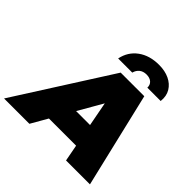

<svg xmlns="http://www.w3.org/2000/svg" viewBox="-301 -1131 1334 1334"><g transform="rotate(45 366.0 -463.5)"><path d="M-74 0 372 -700H604L770 0H535L512 -122H245L175 0ZM342 -292H479L445 -471ZM290 -757Q306 -836 368 -881.5Q430 -927 523 -927Q581 -927 624.5 -906.5Q668 -886 691 -848Q714 -810 708 -757H577Q578 -785 559.5 -801.5Q541 -818 509 -818Q477 -818 456.5 -801.5Q436 -785 429 -757Z"/></g></svg>

Font: Montserrat Black
Style: Italic
Weight: 900
Italic angle: -11.3°
Designer: Julieta Ulanovsky
Foundry: Julieta Ulanovsky
Version: Version 9.000; ttfautohint (v1.8.4.7-5d5b)